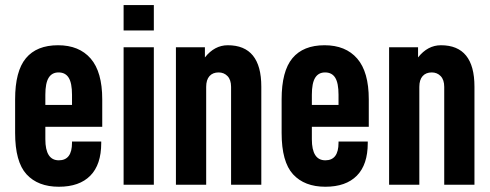

<svg xmlns="http://www.w3.org/2000/svg" viewBox="-20 -710 1884 738"><path d="M154.3 -222.7V-174.8Q154.3 -93.8 206.1 -93.8Q256.8 -93.8 256.8 -161.1V-166H369.1V-160.2Q369.1 -77.1 327.1 -34.7Q285.2 7.8 206.1 7.8Q126 7.8 82 -40Q38.1 -87.9 38.1 -199.2V-328.1Q38.1 -436.5 79.6 -486.3Q121.1 -536.1 203.1 -536.1Q284.2 -536.1 328.6 -484.9Q373 -433.6 373 -328.1V-222.7ZM154.3 -345.7V-306.6H256.8V-345.7Q256.8 -390.6 244.1 -411.1Q231.4 -431.6 205.1 -431.6Q179.7 -431.6 167 -411.1Q154.3 -390.6 154.3 -345.7Z M455.1 -528.3H571.3V0H455.1ZM455.1 -690.4H571.3V-592.8H455.1Z M656.2 -528.3H767.6V-489.3Q804.7 -536.1 855.5 -536.1Q984.4 -536.1 984.4 -377V0H868.2V-376Q868.2 -403.3 854.5 -417.5Q840.8 -431.6 820.3 -431.6Q797.9 -431.6 785.2 -417.5Q772.5 -403.3 772.5 -376V0H656.2Z M1178.7 -222.7V-174.8Q1178.7 -93.8 1230.5 -93.8Q1281.2 -93.8 1281.2 -161.1V-166H1393.6V-160.2Q1393.6 -77.1 1351.6 -34.7Q1309.6 7.8 1230.5 7.8Q1150.4 7.8 1106.4 -40Q1062.5 -87.9 1062.5 -199.2V-328.1Q1062.5 -436.5 1104 -486.3Q1145.5 -536.1 1227.5 -536.1Q1308.6 -536.1 1353 -484.9Q1397.5 -433.6 1397.5 -328.1V-222.7ZM1178.7 -345.7V-306.6H1281.2V-345.7Q1281.2 -390.6 1268.6 -411.1Q1255.9 -431.6 1229.5 -431.6Q1204.1 -431.6 1191.4 -411.1Q1178.7 -390.6 1178.7 -345.7Z M1475.6 -528.3H1586.9V-489.3Q1624 -536.1 1674.8 -536.1Q1803.7 -536.1 1803.7 -377V0H1687.5V-376Q1687.5 -403.3 1673.8 -417.5Q1660.2 -431.6 1639.6 -431.6Q1617.2 -431.6 1604.5 -417.5Q1591.8 -403.3 1591.8 -376V0H1475.6Z"/></svg>

Font: Altinn-DIN Condensed
Style: DINCondensed-Bold
Weight: 700
Width: 3
Designer: Charles Nix
Foundry: Altinn
Version: Version 2.00